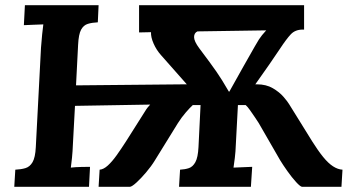

<svg xmlns="http://www.w3.org/2000/svg" viewBox="-20 -720 1355 740"><path d="M35 0 39 -66Q61 -67 78 -72Q95 -77 105.5 -95Q116 -113 118 -153L138 -536Q140 -563 142.5 -588Q145 -613 147 -626Q131 -625 107 -624.5Q83 -624 72 -623L76 -700H360L357 -634Q335 -633 318.5 -628Q302 -623 292.5 -605.5Q283 -588 281 -547L273 -391L692 -395Q694 -395 696 -395Q698 -395 700 -395L601 -507Q583 -527 572 -552Q561 -577 562 -596L516 -595V-700H1152V-606H1147Q1118 -606 1101 -588Q1084 -570 1059 -532Q1042 -506 1017.5 -471Q993 -436 964 -395H970Q1006 -395 1031.5 -380Q1057 -365 1072.5 -347Q1088 -329 1094 -319L1184 -174Q1206 -139 1225.5 -115Q1245 -91 1263.5 -79Q1282 -67 1300 -66L1296 0H1144Q1137 -1 1121 -18.5Q1105 -36 1088 -60Q1071 -84 1060 -102L977 -246Q972 -254 962.5 -268Q953 -282 943.5 -295.5Q934 -309 927 -315H897L889 -164Q888 -135 885 -111Q882 -87 880 -74L952 -77L947 0H670L674 -66Q693 -67 708 -72Q723 -77 733 -95Q743 -113 745 -153L753 -315H723Q712 -305 696 -286.5Q680 -268 666 -246L577 -102Q563 -79 543 -55.5Q523 -32 506 -16.5Q489 -1 481 0H360L364 -66Q379 -67 395.5 -82Q412 -97 429.5 -121.5Q447 -146 465 -174L539 -291Q547 -305 562.5 -321Q578 -337 593 -350L623 -318L269 -312L261 -164Q260 -137 257.5 -112Q255 -87 253 -74Q269 -76 293 -76.5Q317 -77 327 -77L323 0ZM862 -367H864Q895 -423 918 -463.5Q941 -504 962 -541Q972 -559 978 -568Q984 -577 990 -584.5Q996 -592 1006 -603L741 -599Q728 -593 728 -577Q728 -561 748 -534Q772 -502 787.5 -481Q803 -460 814 -444Q825 -428 836 -410.5Q847 -393 862 -367Z"/></svg>

Font: Lora
Style: Italic
Weight: 400
Italic angle: -3°
Designer: Olga Karpushina, Alexei Vanyashin (Cyrillic)
Foundry: Cyreal
Version: Version 3.008